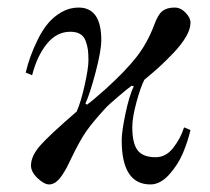

<svg xmlns="http://www.w3.org/2000/svg" viewBox="-20 -476 556 508"><path d="M48 -284Q53 -305 60.5 -326Q68 -347 80 -371.5Q92 -396 107 -414Q122 -432 143 -444Q164 -456 188 -456Q248 -456 248 -370Q248 -342 233 -285Q218 -228 206 -202L210 -199Q223 -208 259 -240Q312 -288 341 -325Q370 -362 388 -410Q398 -438 410 -447Q422 -456 442 -456Q458 -456 471 -442.5Q484 -429 484 -416Q484 -399 472 -378.5Q460 -358 439 -336Q418 -314 401.5 -299Q385 -284 362 -265Q352 -246 341 -205.5Q330 -165 330 -140Q330 -97 344 -78.5Q358 -60 392 -60Q419 -60 438.5 -85Q458 -110 467 -139L484 -132Q477 -102 464 -71Q451 -40 427.5 -14Q404 12 378 12Q302 12 302 -105Q302 -128 312 -175.5Q322 -223 334 -248L328 -249Q318 -242 293.5 -221Q269 -200 262 -193Q226 -154 208.5 -129Q191 -104 168 -56Q161 -41 156.5 -32.5Q152 -24 144 -12Q136 0 127.5 6Q119 12 110 12Q97 12 79.5 -4.5Q62 -21 62 -38Q62 -63 86 -90.5Q110 -118 183 -181Q194 -206 204 -250.5Q214 -295 214 -316Q214 -334 212.5 -345Q211 -356 206.5 -368Q202 -380 192 -386Q182 -392 166 -392Q130 -392 104 -360Q78 -328 65 -277Z"/></svg>

Font: Old Standard TT
Style: Italic
Weight: 400
Italic angle: -15.2°
Designer: Alexey Kryukov <alexios@thessalonica.org.ru>
Version: Version 2.2